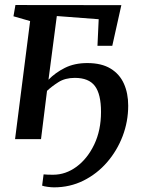

<svg xmlns="http://www.w3.org/2000/svg" viewBox="-20 -568 588 784"><path d="M178 -242.5Q205.5 -271 244.8 -290.8Q284 -310.5 336.5 -310.5Q394.5 -310.5 431.5 -288Q468.5 -265.5 486 -226.2Q503.5 -187 503.5 -136.5Q503.5 -72 480.8 -12.2Q458 47.5 417 94.8Q376 142 320.8 169.5Q265.5 197 200.5 197Q190 197 174.8 195Q159.5 193 152 190L158 144Q164.5 145 175.5 145.2Q186.5 145.5 197 145.5Q248 145.5 292.5 112.8Q337 80 364.8 22Q392.5 -36 392.5 -111Q392.5 -183.5 367.5 -216.8Q342.5 -250 285.5 -250Q246 -250 218.5 -232.5Q191 -215 172 -197L147.5 0H41.5L103 -482L35 -501.5L43 -547.5L475.5 -547L438.5 -381H378L383 -489.5L212 -502.5Z"/></svg>

Font: Merriweather 36pt Medium
Style: Italic
Weight: 500
Italic angle: -7.8°
Version: Version 2.101